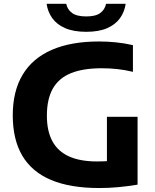

<svg xmlns="http://www.w3.org/2000/svg" viewBox="-20 -964 802 993"><path d="M493.5 8.5Q343.5 8.5 244.2 -33.2Q145 -75 95.5 -158.5Q46 -242 46 -367.5Q46 -492.5 97.2 -577.8Q148.5 -663 248 -706.2Q347.5 -749.5 492 -749.5Q535.5 -749.5 580 -745Q624.5 -740.5 667.5 -730.5V-592.5Q626.5 -602.5 586.2 -606.8Q546 -611 506 -611Q409.5 -611 346.8 -585.5Q284 -560 253.2 -505.8Q222.5 -451.5 222.5 -365.5Q222.5 -286 251 -233.5Q279.5 -181 337 -155Q394.5 -129 482 -129Q517 -129 551.5 -131.8Q586 -134.5 614.5 -139L533 -67.5V-360H691.5V-9Q640 -0.5 591.5 4Q543 8.5 493.5 8.5ZM426 -799.5Q361 -799.5 317.5 -818.2Q274 -837 250.5 -869.8Q227 -902.5 221 -944.5H322.5Q328.5 -914.5 352.8 -896.8Q377 -879 426 -879Q475 -879 498.8 -896.8Q522.5 -914.5 528.5 -944.5H630Q624 -902.5 600.5 -869.8Q577 -837 534 -818.2Q491 -799.5 426 -799.5Z"/></svg>

Font: Encode Sans SC SemiExpanded
Style: Bold
Weight: 700
Width: 6
Designer: Multiple Designers
Foundry: Impallari Type
Version: Version 3.002